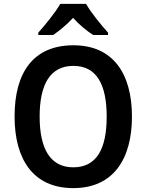

<svg xmlns="http://www.w3.org/2000/svg" viewBox="-20 -1024 753 988"><path d="M423 -1004H290C266 -961 212 -895 177 -856V-844H254C284 -865 323 -896 356 -932C388 -896 427 -865 459 -844H536V-856C500 -896 448 -959 423 -1004ZM659 -424C659 -645 562 -791 358 -791C153 -791 55 -653 55 -425C55 -205 150 -56 357 -56C562 -56 659 -204 659 -424ZM184 -424C184 -590 238 -685 358 -685C476 -685 529 -591 529 -424C529 -256 476 -163 357 -163C239 -163 184 -258 184 -424Z"/></svg>

Font: Noto Sans Malayalam UI SemiCondensed SemiBold
Style: Regular
Weight: 600
Width: 4
Designer: Jelle Bosma - Monotype Design Team
Foundry: Monotype Imaging Inc.
Version: Version 2.104